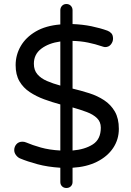

<svg xmlns="http://www.w3.org/2000/svg" viewBox="-20 -828 656 958"><path d="M311 110Q298 110 289.5 101.5Q281 93 281 80V9Q218 5 167.5 -8.5Q117 -22 79 -38Q68 -43 59.5 -54.5Q51 -66 51 -79Q51 -96 62 -108.5Q73 -121 92 -121Q102 -121 111 -117Q141 -104 183.5 -92Q226 -80 281 -77V-307Q240 -318 200.5 -332.5Q161 -347 128.5 -368.5Q96 -390 77 -422.5Q58 -455 58 -503Q58 -554 83.5 -598Q109 -642 158.5 -671Q208 -700 281 -706V-777Q281 -790 289.5 -799Q298 -808 311 -808Q325 -808 333.5 -799Q342 -790 342 -777V-708Q393 -706 436.5 -697Q480 -688 516 -675Q527 -671 535.5 -662Q544 -653 544 -635Q544 -620 533.5 -606.5Q523 -593 504 -593Q500 -593 496 -594.5Q492 -596 488 -597Q456 -608 419.5 -615.5Q383 -623 342 -624V-386Q384 -376 425 -363Q466 -350 499.5 -328Q533 -306 553 -271.5Q573 -237 573 -185Q573 -132 544.5 -89.5Q516 -47 464 -21Q412 5 342 9V80Q342 93 333.5 101.5Q325 110 311 110ZM149 -510Q149 -478 166.5 -457.5Q184 -437 214 -424Q244 -411 281 -401V-621Q223 -613 186 -585Q149 -557 149 -510ZM483 -191Q483 -220 464 -238.5Q445 -257 413 -269Q381 -281 342 -292V-77Q403 -82 443 -107.5Q483 -133 483 -191Z"/></svg>

Font: Varela Round
Style: Regular
Weight: 400
Designer: Joe Prince, Avraham Cornfeld
Foundry: Joe Prince, Avraham Cornfeld
Version: Version 3.010; ttfautohint (v1.8.4.7-5d5b)